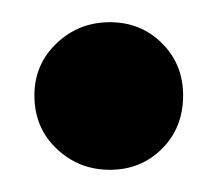

<svg xmlns="http://www.w3.org/2000/svg" viewBox="-20 -153 197 173"><path d="M79 -133Q107 -133 126 -114Q145 -95 145 -67Q145 -38 126 -19Q107 0 79 0Q51 0 31 -19Q11 -38 11 -67Q11 -95 31 -114Q51 -133 79 -133Z"/></svg>

Font: Palanquin SemiBold
Style: Regular
Weight: 600
Designer: Pria Ravichandran
Version: Version 1.0.4